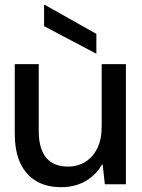

<svg xmlns="http://www.w3.org/2000/svg" viewBox="-20 -761 587 793"><path d="M232 12Q173 12 130.5 -12.5Q88 -37 64.5 -86Q41 -135 41 -210V-496H140V-220Q140 -147 170.5 -110Q201 -73 261 -73Q301 -73 332.5 -92.5Q364 -112 382 -149Q400 -186 400 -239V-496H500V0H413L404 -81H401Q377 -39 334 -13.5Q291 12 232 12ZM378 -539 162 -653V-741H165L378 -621Z"/></svg>

Font: DM Sans 36pt Medium
Style: Regular
Weight: 500
Designer: Colophon Foundry, Jonny Pinhorn
Foundry: Colophon Foundry
Version: Version 4.004;gftools[0.9.30]